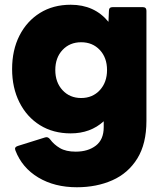

<svg xmlns="http://www.w3.org/2000/svg" viewBox="-20 -561 695 809"><path d="M304 228Q210 228 141.5 187Q73 146 45 73Q39 59 55 54L170 18Q182 14 191 26Q207 48 232.5 63Q258 78 299 78Q351 78 384 52.5Q417 27 417 -25V-50Q361 1 278 1Q204 1 148.5 -33.5Q93 -68 62 -129.5Q31 -191 31 -270Q31 -350 62 -411Q93 -472 148.5 -506.5Q204 -541 278 -541Q378 -541 437 -469L439 -516Q439 -531 455 -531H581Q597 -531 597 -516V-52Q597 45 558.5 107Q520 169 453.5 198.5Q387 228 304 228ZM322 -148Q370 -148 400.5 -181Q431 -214 431 -266Q431 -318 400.5 -350.5Q370 -383 322 -383Q274 -383 243.5 -350.5Q213 -318 213 -266Q213 -214 243.5 -181Q274 -148 322 -148Z"/></svg>

Font: LINE Seed Sans ExtraBold
Style: Regular
Weight: 800
Designer: LINE VX Design & Dalton Maag Ltd & Sandoll Inc
Foundry: Dalton Maag Ltd
Version: Version 1.003